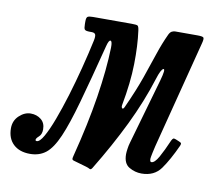

<svg xmlns="http://www.w3.org/2000/svg" viewBox="-98 -595 779 698"><g transform="rotate(10 292.0 -246.5)"><path d="M598 -495 495.5 -96Q493.5 -89 489.8 -70.8Q486 -52.5 486 -48.5Q486 -37 491.5 -37Q503.5 -37 517.8 -62.2Q532 -87.5 549 -127Q552 -133 555 -135Q558 -137 565 -134L578 -128.5Q584.5 -126 585.8 -123.5Q587 -121 584.5 -114.5Q559 -58.5 534.5 -24.2Q510 10 463 10Q439 10 417.5 -2.5Q396 -15 396 -49.5Q396 -57 397.8 -69.5Q399.5 -82 402.5 -92L472 -335Q485 -381 476 -378Q467 -375 455.5 -338Q428 -250.5 384.8 -161.5Q341.5 -72.5 284.5 21Q279.5 29 274.5 26Q269.5 23 261 20.5L212.5 6.5Q207 4.5 207 0.5Q207 -3.5 209 -11Q240.5 -133.5 256.8 -237.5Q273 -341.5 275 -421Q275.5 -445 269 -446.2Q262.5 -447.5 256.5 -424Q223 -293 199.2 -208.2Q175.5 -123.5 154.8 -75.8Q134 -28 110 -9Q86 10 51.5 10Q12.5 10 -10 -11.2Q-32.5 -32.5 -32.5 -70Q-32.5 -98 -12.8 -116.5Q7 -135 29.5 -135Q52 -135 67.8 -122.2Q83.5 -109.5 83.5 -86Q83.5 -67.5 73.2 -58.5Q63 -49.5 63 -44Q63 -40 68 -40Q79 -40 93.2 -65Q107.5 -90 123.2 -132Q139 -174 154.8 -225.8Q170.5 -277.5 184.5 -332Q198.5 -386.5 209 -435.5Q212.5 -452 209.8 -458.5Q207 -465 195.5 -465H189Q173.5 -465 170 -469.5Q166.5 -474 166.5 -490V-500Q166.5 -514.5 172.2 -517.2Q178 -520 191.5 -520H334Q351.5 -520 355.8 -517.5Q360 -515 362 -500Q369.5 -446 368.2 -377.2Q367 -308.5 351 -223.5Q349.5 -215 353.2 -211.5Q357 -208 361.5 -217.5Q392.5 -285.5 410.2 -336.2Q428 -387 441.2 -427.2Q454.5 -467.5 471.5 -504Q476 -513.5 482.2 -516.8Q488.5 -520 494.5 -520H576.5Q596 -520 599.2 -516Q602.5 -512 598 -495Z"/></g></svg>

Font: Besley* Condensed
Style: Italic
Weight: 400
Width: 3
Italic angle: -13°
Designer: Owen Earl
Foundry: indestructible type*
Version: Version 3.000; ttfautohint (v1.8.3)